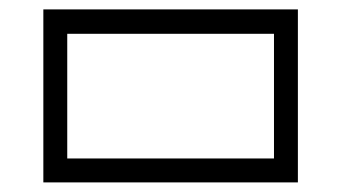

<svg xmlns="http://www.w3.org/2000/svg" viewBox="-20 -380 711 400"><path d="M550.8 -360.4Q567.4 -360.4 600.6 -360.4Q600.6 -240.2 600.6 0Q423.8 0 70.3 0Q70.3 -120.1 70.3 -360.4Q190.4 -360.4 310.5 -360.4Q430.7 -360.4 550.8 -360.4ZM550.8 -49.8Q550.8 -136.7 550.8 -309.6Q407.2 -309.6 120.1 -309.6Q120.1 -223.6 120.1 -49.8Q228.5 -49.8 335.9 -49.8Q443.4 -49.8 550.8 -49.8Z"/></svg>

Font: Tsing
Style: Bold
Weight: 400
Designer: iepn
Foundry: Jiangxue academy
Version: Version 1.0